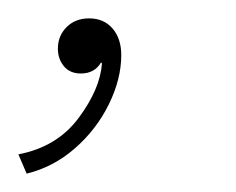

<svg xmlns="http://www.w3.org/2000/svg" viewBox="-53 -74 257 209"><path d="M44 -54Q60 -54 69.5 -43Q79 -32 79 -14Q79 12 65.5 39.5Q52 67 28.5 87.5Q5 108 -24 115L-33 94Q9 86 32.5 54.5Q56 23 58 -5L57 -6Q50 6 35 6Q23 6 16.5 -2Q10 -10 10 -21Q10 -35 19.5 -44.5Q29 -54 44 -54Z"/></svg>

Font: Work Sans ExtraLight
Style: Italic
Weight: 200
Italic angle: -13°
Designer: Wei Huang
Foundry: Wei Huang
Version: Version 2.012; ttfautohint (v1.8.3)